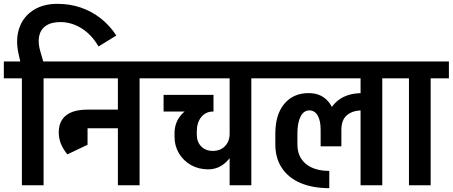

<svg xmlns="http://www.w3.org/2000/svg" viewBox="-45 -965 2358 1000"><path d="M468 -723Q433 -784 380.5 -817Q328 -850 269 -850L254 -945Q319 -945 376 -925.5Q433 -906 480 -869Q527 -832 561 -780ZM65 -625 52 -683 166 -694 186 -625ZM52 -683Q35 -758 55 -817.5Q75 -877 127 -911Q179 -945 254 -945L269 -850Q221 -850 193 -830Q165 -810 158.5 -774.5Q152 -739 166 -694ZM69 0V-633H182V0ZM-25 -557V-645H277V-557Z M206 -557V-645H640V-557ZM261 -274Q261 -334 299 -364Q337 -394 411 -394V-322Q386 -322 373.5 -309.5Q361 -297 361 -274ZM306 -161Q261 -215 261 -274H361Q361 -248 391 -206ZM306 -161 321 -340H411V-211ZM409 -297V-394H619V-297ZM569 0V-633H682V0ZM475 -557V-645H777V-557Z M1039 -83Q989 -83 949.5 -105.5Q910 -128 887 -166.5Q864 -205 864 -253L980 -263Q980 -226 1003 -202.5Q1026 -179 1063 -179ZM864 -253V-270L980 -280V-263ZM1039 -83 1063 -179Q1103 -179 1127 -204Q1151 -229 1151 -268H1189Q1189 -215 1169.5 -173Q1150 -131 1116 -107Q1082 -83 1039 -83ZM864 -270Q864 -318 888.5 -353.5Q913 -389 957 -408.5Q1001 -428 1059 -428L1064 -384Q1027 -384 1003.5 -355.5Q980 -327 980 -280ZM807 -384V-471H1067V-384ZM727 -557V-645H1166V-557ZM1151 0V-633H1264V0ZM1057 -557V-645H1359V-557Z M1650 -289Q1650 -377 1700.5 -428.5Q1751 -480 1841 -480V-390Q1792 -390 1762.5 -365.5Q1733 -341 1733 -289ZM1840 -390V-480H1872V-390ZM1670 15Q1584 15 1521 -11.5Q1458 -38 1423.5 -89.5Q1389 -141 1389 -213H1504Q1504 -148 1548 -111.5Q1592 -75 1670 -75ZM1389 -212V-270H1504V-212ZM1389 -269Q1389 -369 1436 -424.5Q1483 -480 1561 -480L1566 -390Q1537 -390 1520.5 -358Q1504 -326 1504 -269ZM1625 -203V-289H1733V-203ZM1625 -289Q1625 -337 1609.5 -363.5Q1594 -390 1566 -390L1561 -480Q1630 -481 1669 -431Q1708 -381 1708 -289ZM1309 -557V-645H1863V-557ZM1833 0V-633H1946V0ZM1739 -557V-645H2041V-557Z M2085 0V-633H2198V0ZM1991 -557V-645H2293V-557Z"/></svg>

Font: Akshar Light Medium
Style: Regular
Weight: 500
Version: Version 1.100